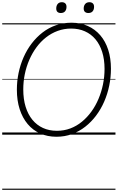

<svg xmlns="http://www.w3.org/2000/svg" viewBox="-20 -1221 1067 1741"><path d="M492 19Q411 19 344.5 -10.5Q278 -40 231 -96Q184 -152 158.5 -230.5Q133 -309 133 -408Q133 -485 148.5 -559.5Q164 -634 194 -702Q224 -770 267.5 -827Q311 -884 366 -926.5Q421 -969 487 -992Q553 -1015 629 -1015Q710 -1015 776 -985.5Q842 -956 889 -901.5Q936 -847 961 -770Q986 -693 986 -598Q986 -520 970.5 -444.5Q955 -369 925 -300Q895 -231 851.5 -173Q808 -115 753 -72Q698 -29 632.5 -5Q567 19 492 19ZM496 -35Q561 -35 618 -56.5Q675 -78 723 -117.5Q771 -157 809 -209.5Q847 -262 873.5 -325Q900 -388 914 -456.5Q928 -525 928 -596Q928 -682 906.5 -750Q885 -818 845.5 -865Q806 -912 750 -937Q694 -962 625 -962Q561 -962 503.5 -941Q446 -920 397.5 -882Q349 -844 311 -792.5Q273 -741 246 -679Q219 -617 205 -549Q191 -481 191 -410Q191 -322 212.5 -252.5Q234 -183 274 -134.5Q314 -86 370 -60.5Q426 -35 496 -35ZM531 -1103Q512 -1103 501 -1113Q490 -1123 490 -1144Q490 -1169 503 -1185Q516 -1201 541 -1201Q560 -1201 571.5 -1190.5Q583 -1180 583 -1159Q583 -1134 570 -1118.5Q557 -1103 531 -1103ZM781 -1103Q762 -1103 750.5 -1113Q739 -1123 739 -1144Q739 -1169 752.5 -1185Q766 -1201 791 -1201Q810 -1201 821.5 -1190.5Q833 -1180 833 -1159Q833 -1134 820 -1118.5Q807 -1103 781 -1103ZM0 490H1027V500H0ZM0 -20H1027V0H0ZM0 -505H1027V-500H0ZM0 -1010H1027V-1000H0Z"/></svg>

Font: Playwrite ZA Guides
Style: Regular
Weight: 400
Designer: Veronika Burian, José Scaglione
Foundry: TypeTogether
Version: Version 1.003